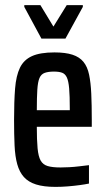

<svg xmlns="http://www.w3.org/2000/svg" viewBox="-20 -723 413 751"><path d="M197 8Q151 8 121 -1.5Q91 -11 73.5 -30.5Q56 -50 47.5 -80.5Q39 -111 37 -154Q35 -197 35 -254Q35 -326 39 -376.5Q43 -427 58 -458Q73 -489 105 -503.5Q137 -518 193 -518Q236 -518 263.5 -509Q291 -500 306.5 -481Q322 -462 328.5 -431Q335 -400 337 -356.5Q339 -313 339 -255V-227H124Q124 -175 127 -143Q130 -111 139 -95Q148 -79 166.5 -73.5Q185 -68 217 -68Q232 -68 251 -69Q270 -70 290.5 -72.5Q311 -75 328 -77V-5Q314 -2 292 1Q270 4 245.5 6Q221 8 197 8ZM253 -271V-298Q253 -348 250.5 -377Q248 -406 241.5 -420Q235 -434 223 -438.5Q211 -443 191 -443Q169 -443 155 -438Q141 -433 134.5 -418Q128 -403 126 -372.5Q124 -342 124 -292H273ZM142 -572 75 -696V-703H138L189 -619L241 -703H304V-696L236 -572Z"/></svg>

Font: Saira ExtraCondensed SemiBold
Style: Regular
Weight: 600
Width: 2
Designer: Hector Gatti with collaboration of the Omnibus-Type team
Foundry: Omnibus-Type
Version: Version 1.101